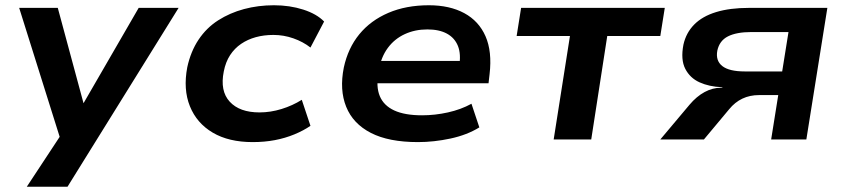

<svg xmlns="http://www.w3.org/2000/svg" viewBox="-20 -531 3226 731"><path d="M82 180 219 -28 221 34 53 -501H200L298 -138L508 -501H660L237 180Z M942 10Q851 10 790 -26Q729 -62 703 -126.5Q677 -191 693 -275Q706 -335 736 -380Q766 -425 810.5 -453.5Q855 -482 909 -496.5Q963 -511 1023 -511Q1083 -511 1134.5 -494.5Q1186 -478 1214 -449L1162 -350Q1134 -372 1097 -385Q1060 -398 1021 -398Q985 -398 954 -389.5Q923 -381 898 -364Q873 -347 856 -321Q839 -295 832 -259Q817 -185 854.5 -144Q892 -103 968 -103Q1010 -103 1052 -116Q1094 -129 1129 -151L1162 -52Q1136 -34 1101 -19.5Q1066 -5 1026.5 2.5Q987 10 942 10Z M1571 10Q1460 10 1392 -25Q1324 -60 1298 -124.5Q1272 -189 1289 -274Q1305 -348 1348 -400.5Q1391 -453 1458.5 -482Q1526 -511 1613 -511Q1692 -511 1747.5 -481Q1803 -451 1828.5 -393Q1854 -335 1844 -249L1840 -214H1391L1404 -299H1750L1728 -277Q1736 -325 1723.5 -356Q1711 -387 1681.5 -403Q1652 -419 1607 -419Q1560 -419 1521 -401Q1482 -383 1456.5 -348.5Q1431 -314 1423 -266L1421 -255Q1411 -201 1426 -165Q1441 -129 1481 -110.5Q1521 -92 1587 -92Q1636 -92 1685.5 -103Q1735 -114 1775 -136L1805 -46Q1758 -17 1695 -3.5Q1632 10 1571 10Z M2088 0 2150 -394H1947L1964 -501H2511L2494 -394H2292L2231 0Z M2494 0 2605 -132Q2632 -164 2662.5 -180.5Q2693 -197 2725 -197H2732L2728 -199Q2680 -201 2643.5 -217.5Q2607 -234 2589 -269Q2571 -304 2582 -361Q2592 -406 2623 -437.5Q2654 -469 2706.5 -485Q2759 -501 2832 -501H3130L3050 0H2916L2943 -169H2870Q2835 -169 2806.5 -155.5Q2778 -142 2756 -115L2660 0ZM2816 -259H2958L2982 -409H2841Q2784 -409 2751.5 -392.5Q2719 -376 2711 -338Q2704 -300 2730 -279.5Q2756 -259 2816 -259Z"/></svg>

Font: Nunito Sans 7pt SemiExpanded
Style: Bold Italic
Weight: 700
Width: 6
Italic angle: -9°
Designer: Vernon Adams
Foundry: Vernon Adams
Version: Version 3.101;gftools[0.9.27]